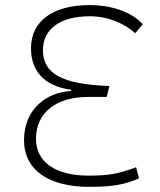

<svg xmlns="http://www.w3.org/2000/svg" viewBox="-20 -723 626 753"><path d="M332 -703.1C187 -703.1 101.6 -640.1 101.6 -533.7C101.6 -451.2 146.5 -386.2 258.3 -371.1V-366.2C161.6 -360.8 74.2 -294.9 74.2 -172.9C74.2 -58.1 168.9 9.8 329.1 9.8C420.4 9.8 466.3 2 525.4 -23.4L513.7 -66.9C443.4 -41 405.8 -34.2 326.7 -34.2C197.3 -34.2 121.1 -87.9 121.1 -178.2C121.1 -283.7 203.1 -342.8 325.2 -342.8H398.4L409.2 -385.7C222.2 -392.1 148.4 -434.6 148.4 -526.4C148.4 -609.9 216.8 -659.2 332.5 -659.2C404.8 -659.2 469.7 -629.9 510.3 -592.8L540 -627.9C501.5 -670.9 425.8 -703.1 332 -703.1Z"/></svg>

Font: Cascadia Code PL ExtraLight
Style: Regular
Weight: 200
Monospace: yes
Designer: Aaron Bell
Foundry: Saja Typeworks
Version: Version 2404.023